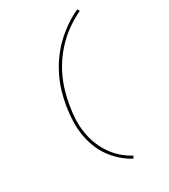

<svg xmlns="http://www.w3.org/2000/svg" viewBox="-238 -951 1075 1222"><g transform="rotate(-30 300.0 -340.0)"><path d="M370 161Q329 139 293.5 107.5Q258 76 231 37.5Q204 -1 187 -46Q170 -91 162.5 -139.5Q155 -188 157 -238.5Q159 -289 167 -340Q175 -391 190 -441.5Q205 -492 228.5 -540.5Q252 -589 284 -634Q316 -679 356 -717.5Q396 -756 441.5 -787.5Q487 -819 536 -841L545 -824Q497 -802 452.5 -771.5Q408 -741 370 -703.5Q332 -666 301 -622.5Q270 -579 247.5 -532Q225 -485 210.5 -435.5Q196 -386 188 -337Q179 -288 177 -239.5Q175 -191 182 -144.5Q189 -98 205.5 -55Q222 -12 247 25Q272 62 306 92.5Q340 123 380 144Z"/></g></svg>

Font: Iosevka Aile Thin
Style: Italic
Weight: 100
Italic angle: -9°
Designer: Belleve Invis
Foundry: Belleve Invis
Version: Version 31.1.0; ttfautohint (v1.8.4)